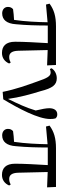

<svg xmlns="http://www.w3.org/2000/svg" viewBox="651 -1234 599 1941"><g transform="rotate(90 950.5 -263.5)"><path d="M515 16C564 16 601 -9 622 -56L613 -72C595 -63 581 -57 556 -57C519 -57 495 -81 493 -149L486 -446L641 -440L637 -530H246C145 -530 78 -510 17 -465L26 -429L205 -445C203 -341 198 -221 181 -106C141 -104 107 -101 73 -96C57 -83 50 -66 50 -44C50 -9 77 14 115 14C180 14 219 -32 225 -125C235 -224 238 -343 238 -447H416C409 -328 402 -206 402 -117C402 -22 448 16 515 16Z M909 9 984 3C1079 -155 1183 -352 1183 -471C1183 -493 1182 -507 1177 -525C1166 -537 1155 -543 1136 -543C1096 -543 1074 -512 1074 -462C1074 -432 1082 -388 1097 -325C1068 -227 1030 -147 980 -45C964 -162 932 -277 902 -373C871 -497 837 -538 771 -538C731 -538 690 -519 670 -485L678 -468C688 -473 700 -476 714 -476C750 -476 770 -441 803 -343C840 -240 882 -125 909 9Z M1748 16C1797 16 1834 -9 1855 -56L1846 -72C1828 -63 1814 -57 1789 -57C1752 -57 1728 -81 1726 -149L1719 -446L1874 -440L1870 -530H1479C1378 -530 1311 -510 1250 -465L1259 -429L1438 -445C1436 -341 1431 -221 1414 -106C1374 -104 1340 -101 1306 -96C1290 -83 1283 -66 1283 -44C1283 -9 1310 14 1348 14C1413 14 1452 -32 1458 -125C1468 -224 1471 -343 1471 -447H1649C1642 -328 1635 -206 1635 -117C1635 -22 1681 16 1748 16Z"/></g></svg>

Font: GenKiMin2 TW SB
Style: Regular
Weight: 600
Version: Version 2.100;PS 2.1;hotconv 16.6.51;makeotf.lib2.5.65220 DE